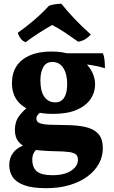

<svg xmlns="http://www.w3.org/2000/svg" viewBox="-20 -737 595 1006"><path d="M222.2 249Q148.6 249 106.2 233.2Q63.8 217.4 46.1 190.1Q28.4 162.8 28.4 127.2Q28.4 89.2 50.7 61.2Q73 33.2 116.6 20.2L185.2 32.6Q163 51.8 156.1 66.1Q149.2 80.4 149.2 99Q149.2 141 173.2 161Q197.2 181 254.6 181Q317.6 181 353 157.3Q388.4 133.6 388.4 99.6Q388.4 83 379.2 73.5Q370 64 344.7 60Q319.4 56 270.8 55.4Q227.6 54.8 189.2 51.2Q150.8 47.6 121.4 36.2Q92 24.8 75 2.8Q58 -19.2 58 -56.6Q58 -99.2 80.2 -128.9Q102.4 -158.6 130.4 -179.4L202.8 -156.4Q188.2 -147.2 179.4 -137Q170.6 -126.8 170.6 -116.4Q170.6 -98.4 188.8 -91.5Q207 -84.6 242.5 -83.4Q278 -82.2 329.4 -81.6Q386.8 -81 429.3 -71.2Q471.8 -61.4 495.3 -35.4Q518.8 -9.4 518.8 40.2Q518.8 83.2 497.9 121.1Q477 159 438.3 187.6Q399.6 216.2 344.8 232.6Q290 249 222.2 249ZM257 -140.2Q190.8 -140.2 142.5 -158.5Q94.2 -176.8 68.4 -212.8Q42.6 -248.8 42.6 -302.2Q42.6 -353.6 66.5 -390.2Q90.4 -426.8 136.6 -446.9Q182.8 -467 249 -467Q309.4 -467 352.8 -451.1Q396.2 -435.2 424.2 -409.7Q452.2 -384.2 465.2 -354.3Q478.2 -324.4 478.2 -296.8Q478.2 -252.2 453.8 -216.9Q429.4 -181.6 380.5 -160.9Q331.6 -140.2 257 -140.2ZM270.2 -200.6Q299.6 -200.6 315.8 -224.8Q332 -249 332 -296.8Q332 -349.2 311.7 -380.8Q291.4 -412.4 254.6 -412.4Q222.4 -412.4 207 -385.8Q191.6 -359.2 191.6 -315.8Q191.6 -259.2 212.3 -229.9Q233 -200.6 270.2 -200.6ZM529.8 -379.2Q512 -385 493.4 -389.3Q474.8 -393.6 456.4 -396.3Q438 -399 421.6 -399.4L322.2 -458H519.2Q525.6 -442.6 527.7 -422.2Q529.8 -401.8 529.8 -379.2ZM114.6 -515.8Q97.4 -521.6 86.7 -537.2Q76 -552.8 73 -565.2Q114 -593.6 158.3 -631.5Q202.6 -669.4 236.6 -706.8Q250.6 -711.8 268 -714.6Q285.4 -717.4 301.6 -717.4Q331 -680.4 369.8 -639.3Q408.6 -598.2 456 -556Q444.4 -542.8 428.6 -532.7Q412.8 -522.6 390 -518.2Q359.8 -540 323.3 -564.5Q286.8 -589 253.6 -606Q241 -599.4 222.3 -588.2Q203.6 -577 183.4 -563.9Q163.2 -550.8 144.9 -538.1Q126.6 -525.4 114.6 -515.8Z"/></svg>

Font: Vollkorn
Style: Regular
Weight: 400
Designer: Friedrich Althausen
Foundry: Friedrich Althausen
Version: Version 4.104